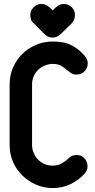

<svg xmlns="http://www.w3.org/2000/svg" viewBox="-20 -946 481 976"><path d="M152 -827Q141 -836 137.5 -847Q134 -858 134 -869Q134 -892 151 -909Q168 -926 190 -926Q214 -926 231 -909V-910Q237 -905 239.5 -901.5Q242 -898 248 -893L265 -910V-909Q282 -926 305 -926Q328 -926 345 -909Q361 -893 361 -869Q361 -858 357 -847Q353 -836 345 -828L288 -772Q269 -755 248 -755Q224 -755 207 -772ZM327 -140Q343 -158 369 -158Q395 -158 410 -140.5Q425 -123 425 -100Q425 -80 411 -64Q379 -29 337.5 -9.5Q296 10 248 10Q203 10 163 -7.5Q123 -25 93 -54.5Q63 -84 46 -123.5Q29 -163 29 -208V-517Q29 -562 46 -602Q63 -642 93 -671.5Q123 -701 163 -718Q203 -735 248 -735Q307 -735 344.5 -715.5Q382 -696 412 -661H411Q426 -644 426 -624Q426 -602 410.5 -584.5Q395 -567 369 -567Q352 -567 341 -574.5Q330 -582 319 -591Q307 -602 291 -611.5Q275 -621 248 -621Q228 -621 209 -613.5Q190 -606 175.5 -592.5Q161 -579 152 -559.5Q143 -540 143 -517V-208Q143 -190 150 -171.5Q157 -153 170.5 -138Q184 -123 203.5 -113.5Q223 -104 248 -104Q274 -104 295 -116Q316 -128 327 -140Z"/></svg>

Font: VDS
Style: Bold
Weight: 700
Designer: artmaker
Foundry: artmaker
Version: Version 1.000 2009 initial release